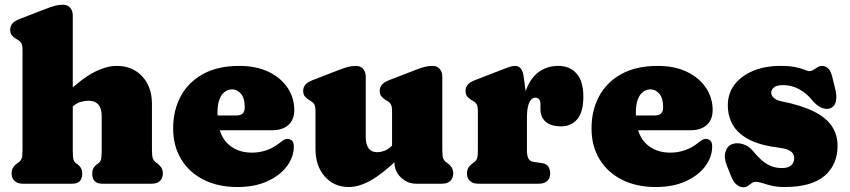

<svg xmlns="http://www.w3.org/2000/svg" viewBox="-20 -775 3584 810"><path d="M269 -310 231 -354 254 -376Q324.5 -443.5 376.5 -470.2Q428.5 -497 472 -497Q539 -497 580 -452.8Q621 -408.5 621 -337V-142Q621 -116.5 624.8 -107Q628.5 -97.5 635 -92L642 -87Q654 -78 660.5 -68Q667 -58 667 -43Q667 -23 654.5 -11.5Q642 0 620 0H411Q369 0 369 -43Q369 -67 388 -81L396 -87Q403.5 -92.5 406.2 -103Q409 -113.5 409 -142V-286Q409 -317.5 394.8 -333.8Q380.5 -350 354 -350Q337.5 -350 320 -345Q302.5 -340 286 -325ZM287 -710V-142Q287 -113.5 289.8 -103Q292.5 -92.5 300 -87L308 -81Q327 -67 327 -43Q327 0 285 0H76Q54.5 0 41.8 -11.5Q29 -23 29 -43Q29 -58 35.5 -68.5Q42 -79 54 -87L61 -92Q68 -97.5 71.5 -107Q75 -116.5 75 -142V-563Q75 -585.5 69.5 -593.8Q64 -602 55 -607L48 -611Q37 -617.5 30 -626.2Q23 -635 23 -649Q23 -665 32.5 -676Q42 -687 63 -695L169 -736Q194.5 -746 211 -750.5Q227.5 -755 246 -755Q265 -755 276 -742.2Q287 -729.5 287 -710Z M1221.5 -311Q1221.5 -270 1196.8 -247.8Q1172 -225.5 1127.5 -225.5H846V-288H978.5Q1012.5 -288 1012.5 -321.5Q1012.5 -362 996.2 -380Q980 -398 959.5 -398Q943 -398 928.8 -388Q914.5 -378 906 -356.2Q897.5 -334.5 897.5 -298.5Q897.5 -213.5 937.2 -172.2Q977 -131 1043.5 -131Q1074 -131 1103.5 -141Q1133 -151 1157 -170Q1171.5 -181.5 1179.5 -185.8Q1187.5 -190 1195 -189Q1204 -188.5 1211.8 -181.5Q1219.5 -174.5 1219.5 -157Q1219.5 -112.5 1190.2 -73.5Q1161 -34.5 1107.8 -10.2Q1054.5 14 981.5 14Q899.5 14 838.5 -17Q777.5 -48 744 -103.8Q710.5 -159.5 710.5 -233Q710.5 -309.5 742.5 -369Q774.5 -428.5 836.8 -462.8Q899 -497 989.5 -497Q1062 -497 1114 -471.5Q1166 -446 1193.8 -403.8Q1221.5 -361.5 1221.5 -311Z M1644 -90V-110L1634 -112V-305Q1634 -327.5 1628.5 -335.8Q1623 -344 1614 -349L1607 -353Q1596 -360 1589 -368.5Q1582 -377 1582 -391Q1582 -407 1591.5 -418Q1601 -429 1622 -437L1728 -478Q1753.5 -488 1770 -492.5Q1786.5 -497 1805 -497Q1824 -497 1835 -484.2Q1846 -471.5 1846 -452V-142Q1846 -116.5 1849.8 -107Q1853.5 -97.5 1860 -92L1867 -87Q1879 -79 1885.5 -68.5Q1892 -58 1892 -43Q1892 -23 1879.5 -11.5Q1867 0 1845 0H1735Q1699 0 1671.5 -26.2Q1644 -52.5 1644 -90ZM1311 -146V-305Q1311 -327.5 1305.5 -335.8Q1300 -344 1291 -349L1284 -353Q1273 -360 1266 -368.5Q1259 -377 1259 -391Q1259 -407 1268.5 -418Q1278 -429 1299 -437L1405 -478Q1430.5 -488 1447 -492.5Q1463.5 -497 1482 -497Q1501 -497 1512 -484.2Q1523 -471.5 1523 -452V-197Q1523 -165.5 1535.2 -149.2Q1547.5 -133 1570 -133Q1585 -133 1599.8 -138Q1614.5 -143 1630 -157L1647 -173L1685 -129L1662 -107Q1593 -41 1543.5 -13.5Q1494 14 1452 14Q1389 14 1350 -30.5Q1311 -75 1311 -146Z M2180 -264Q2180 -345 2199.8 -396.5Q2219.5 -448 2254.5 -472.5Q2289.5 -497 2335 -497Q2384 -497 2412.5 -464.5Q2441 -432 2441 -367Q2441 -302 2415.2 -272Q2389.5 -242 2347.5 -242Q2304 -242 2282 -261.5Q2260 -281 2260 -314.5V-336Q2260 -350 2254 -356.5Q2248 -363 2238 -363Q2228 -363 2220 -353.8Q2212 -344.5 2207.5 -325.8Q2203 -307 2203 -279ZM2190 -446 2203 -348V-142Q2203 -118.5 2209.2 -106.5Q2215.5 -94.5 2231 -92L2266 -87Q2285 -84.5 2293 -72.5Q2301 -60.5 2301 -43Q2301 -23 2288.5 -11.5Q2276 0 2254 0H1997Q1975.5 0 1962.8 -11.5Q1950 -23 1950 -43Q1950 -58 1956.5 -68.2Q1963 -78.5 1975 -87L1982 -92Q1989 -97 1992.5 -106.8Q1996 -116.5 1996 -142V-305Q1996 -327.5 1990.5 -335.8Q1985 -344 1976 -349L1969 -353Q1958 -359.5 1951 -368.2Q1944 -377 1944 -391Q1944 -407 1953.5 -418Q1963 -429 1984 -437L2090 -478Q2112 -486.5 2126.8 -491.8Q2141.5 -497 2153 -497Q2168 -497 2177.2 -486Q2186.5 -475 2190 -446Z M2986.5 -311Q2986.5 -270 2961.8 -247.8Q2937 -225.5 2892.5 -225.5H2611V-288H2743.5Q2777.5 -288 2777.5 -321.5Q2777.5 -362 2761.2 -380Q2745 -398 2724.5 -398Q2708 -398 2693.8 -388Q2679.5 -378 2671 -356.2Q2662.5 -334.5 2662.5 -298.5Q2662.5 -213.5 2702.2 -172.2Q2742 -131 2808.5 -131Q2839 -131 2868.5 -141Q2898 -151 2922 -170Q2936.5 -181.5 2944.5 -185.8Q2952.5 -190 2960 -189Q2969 -188.5 2976.8 -181.5Q2984.5 -174.5 2984.5 -157Q2984.5 -112.5 2955.2 -73.5Q2926 -34.5 2872.8 -10.2Q2819.5 14 2746.5 14Q2664.5 14 2603.5 -17Q2542.5 -48 2509 -103.8Q2475.5 -159.5 2475.5 -233Q2475.5 -309.5 2507.5 -369Q2539.5 -428.5 2601.8 -462.8Q2664 -497 2754.5 -497Q2827 -497 2879 -471.5Q2931 -446 2958.8 -403.8Q2986.5 -361.5 2986.5 -311Z M3284.5 -416Q3257.5 -416 3245.5 -406.5Q3233.5 -397 3233.5 -384Q3233.5 -376 3238.5 -368.8Q3243.5 -361.5 3252.8 -356Q3262 -350.5 3275.5 -348Q3362.5 -330.5 3414.8 -304Q3467 -277.5 3490.2 -241.5Q3513.5 -205.5 3513.5 -160Q3513.5 -80 3458.5 -33Q3403.5 14 3288.5 14Q3258.5 14 3235.8 8.5Q3213 3 3196.8 -2.5Q3180.5 -8 3169.5 -8Q3158.5 -8 3150.8 -2.2Q3143 3.5 3135.2 9.2Q3127.5 15 3116.5 15Q3101 15 3087.8 4.2Q3074.5 -6.5 3064.5 -31L3046.5 -76Q3033 -110.5 3040.8 -135Q3048.5 -159.5 3068.5 -167Q3089.5 -174.5 3114.5 -166.8Q3139.5 -159 3156.5 -138Q3172.5 -118.5 3190 -102.2Q3207.5 -86 3229.2 -76Q3251 -66 3279.5 -66Q3305 -66 3317.8 -77.5Q3330.5 -89 3330.5 -107Q3330.5 -119 3324.5 -128Q3318.5 -137 3304.2 -143Q3290 -149 3265.5 -152Q3188 -161.5 3140.8 -186Q3093.5 -210.5 3072 -247.5Q3050.5 -284.5 3050.5 -331Q3050.5 -381 3079 -418.2Q3107.5 -455.5 3157.5 -476.2Q3207.5 -497 3272.5 -497Q3312.5 -497 3337.2 -491.5Q3362 -486 3375 -480.5Q3388 -475 3392.5 -475Q3403 -475 3411.8 -480.5Q3420.5 -486 3429.2 -491.5Q3438 -497 3448.5 -497Q3462 -497 3473.2 -487Q3484.5 -477 3490.5 -453L3504.5 -396Q3511.5 -369 3506 -346Q3500.5 -323 3478.5 -317Q3461.5 -312.5 3442.2 -322.2Q3423 -332 3406.5 -352Q3382.5 -382 3350.8 -399Q3319 -416 3284.5 -416Z"/></svg>

Font: Fraunces SuperSoft Wonky
Style: Regular
Weight: 900
Version: Version 1.000;[b76b70a41]